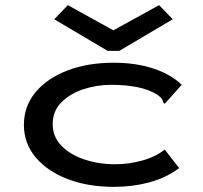

<svg xmlns="http://www.w3.org/2000/svg" viewBox="-20 -716 790 747"><path d="M423 11Q323 11 244 -19Q165 -49 119 -103.5Q73 -158 73 -230Q73 -303 118.5 -357.5Q164 -412 243 -442Q322 -472 422 -472Q508 -472 576.5 -449.5Q645 -427 687 -386L627 -319L621 -312L615 -317Q614 -325 610 -331Q606 -337 593 -347Q557 -369 511.5 -377.5Q466 -386 413 -386Q357 -386 305 -369Q253 -352 219 -318Q185 -284 185 -233Q185 -184 219 -149Q253 -114 308.5 -95.5Q364 -77 429 -77Q480 -77 532 -91Q584 -105 621 -134L677 -62Q626 -24 561 -6.5Q496 11 423 11ZM244 -696 421 -598 599 -696 652 -641 444 -518H399L191 -641Z"/></svg>

Font: Inconsolata ExtraExpanded SemiBold
Style: Regular
Weight: 600
Width: 8
Monospace: yes
Designer: Raph Levien, Cyreal, Brenton Simpson
Foundry: Raph Levien, Cyreal, Google
Version: Version 3.001; ttfautohint (v1.8.2.53-6de2)